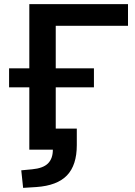

<svg xmlns="http://www.w3.org/2000/svg" viewBox="-20 -725 656 930"><path d="M92 185 83 100 136 95Q189 90 212.5 66.5Q236 43 236 0H122V-302H24V-394H122V-705H600V-600H250V-394H435V-302H250V-102H352V-22Q352 75 304.5 124.5Q257 174 156 181Z"/></svg>

Font: MulishBold
Style: Bold
Weight: 700
Designer: Vernon Adams
Foundry: Vernon Adams
Version: Version 3.602; ttfautohint (v1.8.3)